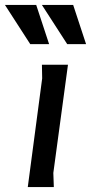

<svg xmlns="http://www.w3.org/2000/svg" viewBox="-78 -754 367 774"><path d="M139 0H34L92 -438L91 -493H196L137 -57ZM217 -734 269 -576H193L91 -734ZM68 -734 120 -576H44L-58 -734Z"/></svg>

Font: Rosario SemiBold
Style: Italic
Weight: 600
Italic angle: -8.05°
Designer: Hector Gatti
Foundry: Omnibus Type
Version: Version 1.101; ttfautohint (v1.8.1.43-b0c9)